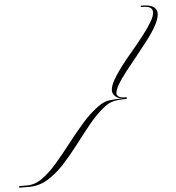

<svg xmlns="http://www.w3.org/2000/svg" viewBox="-333 -677 894 975"><g transform="rotate(-5 114.0 -189.5)"><path d="M-272 244Q-275 244 -275 240Q-275 236 -270 236H-233Q-193 236 -155 208.5Q-117 181 -79 137Q-41 93 -2 42.5Q37 -8 77.5 -54.5Q118 -101 161 -132Q190 -154 219 -158Q248 -162 285 -162V-163Q266 -163 251.5 -176.5Q237 -190 237 -206Q237 -228 254.5 -259Q272 -290 299.5 -326Q327 -362 358.5 -399Q390 -436 417.5 -471.5Q445 -507 462.5 -536.5Q480 -566 480 -586Q480 -600 468.5 -608Q457 -616 429 -616H424Q420 -616 420 -620Q420 -623 424 -623Q467 -623 485 -610.5Q503 -598 503 -577Q503 -553 485.5 -520Q468 -487 440 -450Q412 -413 381 -374.5Q350 -336 322 -301Q294 -266 276.5 -237Q259 -208 259 -190Q259 -179 270 -172.5Q281 -166 307 -166Q310 -166 310 -162Q310 -158 306 -158Q270 -158 243.5 -152.5Q217 -147 189 -124Q149 -92 111 -45Q73 2 35 52Q-3 102 -43 145.5Q-83 189 -127.5 216.5Q-172 244 -222 244Z"/></g></svg>

Font: Ballet
Style: Regular
Weight: 400
Designer: Maximiliano R. Sproviero
Foundry: Omnibus-Type
Version: Version 1.100